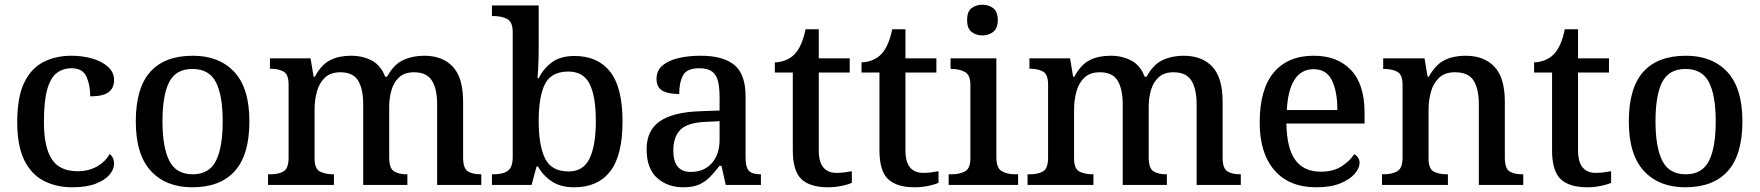

<svg xmlns="http://www.w3.org/2000/svg" viewBox="-20 -783 7451 813"><path d="M286 10Q218 10 165 -17.5Q112 -45 82.5 -105.5Q53 -166 53 -265Q53 -373 83 -434Q113 -495 165 -521Q217 -547 282 -547Q330 -547 371 -535Q412 -523 437.5 -500Q463 -477 463 -444Q463 -410 439.5 -392.5Q416 -375 362 -375Q362 -423 346 -458.5Q330 -494 283 -494Q247 -494 220.5 -474Q194 -454 180 -404.5Q166 -355 166 -266Q166 -161 199 -109.5Q232 -58 308 -58Q356 -58 391.5 -78.5Q427 -99 444 -131Q463 -117 463 -90Q463 -66 443.5 -43Q424 -20 385 -5Q346 10 286 10Z M794 10Q683 10 619 -59Q555 -128 555 -269Q555 -410 616 -478.5Q677 -547 797 -547Q908 -547 972 -478.5Q1036 -410 1036 -269Q1036 -128 974.5 -59Q913 10 794 10ZM796 -45Q866 -45 894.5 -102Q923 -159 923 -269Q923 -380 894 -435.5Q865 -491 795 -491Q725 -491 696.5 -435.5Q668 -380 668 -269Q668 -159 697 -102Q726 -45 796 -45Z M1115 0V-45H1126Q1160 -45 1181 -57.5Q1202 -70 1202 -116V-425Q1202 -468 1180.5 -480Q1159 -492 1126 -492H1123V-536H1295L1308 -458H1313Q1341 -510 1378.5 -528.5Q1416 -547 1466 -547Q1516 -547 1554.5 -526.5Q1593 -506 1611 -458H1619Q1647 -510 1687 -528.5Q1727 -547 1776 -547Q1854 -547 1897.5 -500.5Q1941 -454 1941 -352V-117Q1941 -70 1961 -57.5Q1981 -45 2015 -45H2018V0H1831V-341Q1831 -406 1809 -441.5Q1787 -477 1733 -477Q1694 -477 1671 -456.5Q1648 -436 1638 -402.5Q1628 -369 1628 -330V-117Q1628 -70 1648.5 -57.5Q1669 -45 1702 -45H1705V0H1518V-341Q1518 -406 1496.5 -441.5Q1475 -477 1421 -477Q1380 -477 1356 -454.5Q1332 -432 1322 -395.5Q1312 -359 1312 -317V-112Q1312 -68 1335 -56.5Q1358 -45 1391 -45H1394V0Z M2412 10Q2354 10 2317 -14.5Q2280 -39 2258 -78H2252L2231 0H2063V-45H2070Q2092 -45 2110.5 -50Q2129 -55 2140 -70Q2151 -85 2151 -117V-647Q2151 -691 2127 -703Q2103 -715 2070 -715H2063V-760H2261V-580Q2261 -562 2260.5 -536.5Q2260 -511 2258.5 -487.5Q2257 -464 2256 -452H2261Q2283 -495 2319 -520.5Q2355 -546 2413 -546Q2511 -546 2563.5 -479.5Q2616 -413 2616 -269Q2616 -124 2563.5 -57Q2511 10 2412 10ZM2388 -57Q2450 -57 2476.5 -112Q2503 -167 2503 -270Q2503 -376 2476.5 -428Q2450 -480 2387 -480Q2315 -480 2288 -428Q2261 -376 2261 -269Q2261 -167 2288 -112Q2315 -57 2388 -57Z M2873 10Q2807 10 2762.5 -29.5Q2718 -69 2718 -151Q2718 -231 2774 -269.5Q2830 -308 2944 -312L3027 -315V-373Q3027 -409 3021 -436.5Q3015 -464 2996.5 -479Q2978 -494 2941 -494Q2888 -494 2872 -463.5Q2856 -433 2856 -385Q2808 -385 2784 -399.5Q2760 -414 2760 -449Q2760 -484 2785 -505.5Q2810 -527 2852.5 -537Q2895 -547 2947 -547Q3042 -547 3089.5 -508Q3137 -469 3137 -375V-117Q3137 -75 3151 -60Q3165 -45 3199 -45H3202V0H3053L3035 -81H3027Q3006 -54 2986 -33.5Q2966 -13 2940 -1.5Q2914 10 2873 10ZM2905 -55Q2961 -55 2994 -92Q3027 -129 3027 -191V-270L2969 -267Q2891 -264 2861 -233.5Q2831 -203 2831 -146Q2831 -55 2905 -55Z M3486 10Q3410 10 3373.5 -24.5Q3337 -59 3337 -146V-476H3261V-519Q3283 -519 3306 -528Q3329 -537 3345 -554Q3376 -586 3391 -659H3447V-536H3578V-476H3447V-146Q3447 -97 3466.5 -74Q3486 -51 3521 -51Q3539 -51 3555 -53Q3571 -55 3587 -58V-9Q3573 -2 3544.5 4Q3516 10 3486 10Z M3853 10Q3777 10 3740.5 -24.5Q3704 -59 3704 -146V-476H3628V-519Q3650 -519 3673 -528Q3696 -537 3712 -554Q3743 -586 3758 -659H3814V-536H3945V-476H3814V-146Q3814 -97 3833.5 -74Q3853 -51 3888 -51Q3906 -51 3922 -53Q3938 -55 3954 -58V-9Q3940 -2 3911.5 4Q3883 10 3853 10Z M4140 -633Q4113 -633 4094 -648Q4075 -663 4075 -698Q4075 -734 4094 -748.5Q4113 -763 4140 -763Q4166 -763 4185.5 -748.5Q4205 -734 4205 -698Q4205 -663 4185.5 -648Q4166 -633 4140 -633ZM3997 0V-45H4010Q4042 -45 4065.5 -57Q4089 -69 4089 -113V-423Q4089 -466 4065.5 -478.5Q4042 -491 4010 -491H4005V-536H4199V-117Q4199 -71 4222 -58Q4245 -45 4278 -45H4291V0Z M4331 0V-45H4342Q4376 -45 4397 -57.5Q4418 -70 4418 -116V-425Q4418 -468 4396.5 -480Q4375 -492 4342 -492H4339V-536H4511L4524 -458H4529Q4557 -510 4594.5 -528.5Q4632 -547 4682 -547Q4732 -547 4770.5 -526.5Q4809 -506 4827 -458H4835Q4863 -510 4903 -528.5Q4943 -547 4992 -547Q5070 -547 5113.5 -500.5Q5157 -454 5157 -352V-117Q5157 -70 5177 -57.5Q5197 -45 5231 -45H5234V0H5047V-341Q5047 -406 5025 -441.5Q5003 -477 4949 -477Q4910 -477 4887 -456.5Q4864 -436 4854 -402.5Q4844 -369 4844 -330V-117Q4844 -70 4864.5 -57.5Q4885 -45 4918 -45H4921V0H4734V-341Q4734 -406 4712.5 -441.5Q4691 -477 4637 -477Q4596 -477 4572 -454.5Q4548 -432 4538 -395.5Q4528 -359 4528 -317V-112Q4528 -68 4551 -56.5Q4574 -45 4607 -45H4610V0Z M5553 10Q5439 10 5376.5 -62Q5314 -134 5314 -264Q5314 -405 5373.5 -476Q5433 -547 5543 -547Q5643 -547 5700.5 -486.5Q5758 -426 5758 -307V-260H5427Q5429 -153 5465.5 -104.5Q5502 -56 5573 -56Q5625 -56 5660.5 -78.5Q5696 -101 5714 -130Q5722 -127 5729.5 -117Q5737 -107 5737 -93Q5737 -72 5717 -48Q5697 -24 5656.5 -7Q5616 10 5553 10ZM5643 -317Q5643 -395 5620 -442.5Q5597 -490 5542 -490Q5490 -490 5461.5 -445.5Q5433 -401 5429 -317Z M5832 0V-45H5839Q5873 -45 5896 -57.5Q5919 -70 5919 -116V-424Q5919 -467 5897 -479Q5875 -491 5842 -491H5837V-536H6012L6025 -458H6030Q6059 -510 6097 -528.5Q6135 -547 6185 -547Q6264 -547 6308 -500.5Q6352 -454 6352 -352V-117Q6352 -70 6371.5 -57.5Q6391 -45 6425 -45H6430V0H6242V-341Q6242 -406 6220 -441.5Q6198 -477 6141 -477Q6099 -477 6074.5 -454.5Q6050 -432 6039.5 -395.5Q6029 -359 6029 -317V-112Q6029 -68 6051 -56.5Q6073 -45 6106 -45H6111V0Z M6701 10Q6625 10 6588.5 -24.5Q6552 -59 6552 -146V-476H6476V-519Q6498 -519 6521 -528Q6544 -537 6560 -554Q6591 -586 6606 -659H6662V-536H6793V-476H6662V-146Q6662 -97 6681.5 -74Q6701 -51 6736 -51Q6754 -51 6770 -53Q6786 -55 6802 -58V-9Q6788 -2 6759.5 4Q6731 10 6701 10Z M7116 10Q7005 10 6941 -59Q6877 -128 6877 -269Q6877 -410 6938 -478.5Q6999 -547 7119 -547Q7230 -547 7294 -478.5Q7358 -410 7358 -269Q7358 -128 7296.5 -59Q7235 10 7116 10ZM7118 -45Q7188 -45 7216.5 -102Q7245 -159 7245 -269Q7245 -380 7216 -435.5Q7187 -491 7117 -491Q7047 -491 7018.5 -435.5Q6990 -380 6990 -269Q6990 -159 7019 -102Q7048 -45 7118 -45Z"/></svg>

Font: Noto Serif Lao Medium
Style: Regular
Weight: 500
Designer: Monotype Design Team
Foundry: Monotype Imaging Inc.
Version: Version 2.003; ttfautohint (v1.8.4.7-5d5b)